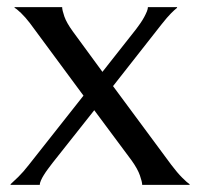

<svg xmlns="http://www.w3.org/2000/svg" viewBox="-20 -520 563 540"><path d="M245.1 -210 127.9 -62Q121.6 -53.7 115 -44.9Q108.4 -36.1 103.3 -27.8Q98.1 -19.5 95 -12.2Q91.8 -4.9 91.8 0H9.8V-2Q17.6 -8.8 31.5 -22.5Q45.4 -36.1 61 -56.2L214.8 -251L64 -455.1Q51.3 -471.7 39.1 -483.4Q26.9 -495.1 21 -498V-500H154.8Q154.8 -491.7 160.9 -473.9Q167 -456.1 185.1 -431.2L268.1 -317.9L362.8 -438Q368.7 -445.8 374.8 -454.6Q380.9 -463.4 385.5 -471.9Q390.1 -480.5 393.1 -487.8Q396 -495.1 396 -500H478V-498Q471.2 -492.7 460.9 -482.4Q450.7 -472.2 434.1 -451.2L297.9 -277.8L461.9 -56.2Q478.5 -34.2 492.7 -20Q506.8 -5.9 513.2 -2V0H379.9Q379.9 -8.3 373.5 -26.6Q367.2 -44.9 350.1 -68.8Z"/></svg>

Font: Marcellus
Style: Regular
Weight: 400
Designer: Astigmatic (AOETI)
Foundry: Astigmatic (AOETI)
Version: Version 1.000